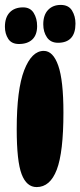

<svg xmlns="http://www.w3.org/2000/svg" viewBox="-23 -751 327 781"><path d="M155 -544Q193 -544 214 -484Q235 -424 235 -293Q235 -132 208 -61Q181 10 126 10Q85 10 65 -42.5Q45 -95 45 -226Q45 -387 75.5 -465.5Q106 -544 155 -544ZM54 -572Q24 -572 10.5 -593Q-3 -614 -3 -642Q-3 -680 16.5 -700.5Q36 -721 71 -721Q100 -721 114 -698.5Q128 -676 128 -645Q128 -609 108.5 -590.5Q89 -572 54 -572ZM224 -731Q256 -731 270 -708Q284 -685 284 -655Q284 -616 266 -596.5Q248 -577 213 -577Q183 -577 168 -599Q153 -621 153 -652Q153 -690 172.5 -710.5Q192 -731 224 -731Z"/></svg>

Font: DynaPuff Medium
Style: Regular
Weight: 500
Version: Version 2.000